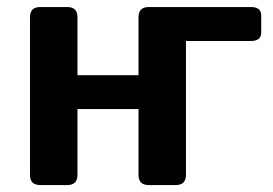

<svg xmlns="http://www.w3.org/2000/svg" viewBox="-20 -533 787 553"><path d="M95.7 0Q66.4 0 66.4 -29.3V-483.4Q66.4 -512.7 95.7 -512.7H173.8Q203.1 -512.7 203.1 -483.4V-316.4H378.9V-483.4Q378.9 -512.7 408.2 -512.7H703.1Q732.4 -512.7 732.4 -488.3V-439.5Q732.4 -415 703.1 -415H515.6V-29.3Q515.6 0 486.3 0H408.2Q378.9 0 378.9 -29.3V-218.8H203.1V-29.3Q203.1 0 173.8 0Z"/></svg>

Font: Istok
Style: Bold
Weight: 700
Designer: Andrey V. Panov
Foundry: Andrey V. Panov
Version: Version 1.0.1